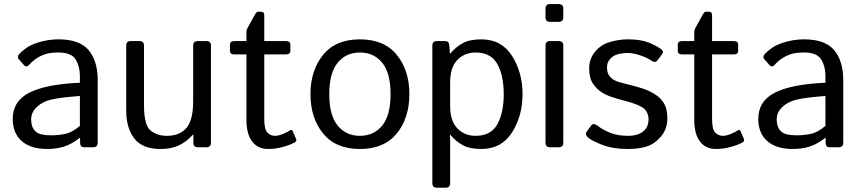

<svg xmlns="http://www.w3.org/2000/svg" viewBox="-20 -711 4161 927"><path d="M41.5 -136.7Q41.5 -223.6 122.8 -264.2Q204.1 -304.7 365.7 -311.5V-344.7Q365.7 -390.6 345 -424.1Q324.2 -457.5 262.7 -457.5Q223.6 -457.5 200.2 -450Q176.8 -442.4 157.5 -429.9Q138.2 -417.5 120.6 -397.9Q107.4 -383.3 95.7 -396.5L70.3 -425.8Q59.6 -438 77.6 -455.1Q103.5 -479.5 127.9 -491.7Q152.3 -503.9 188.7 -512.5Q225.1 -521 262.7 -521Q364.7 -521 408.2 -468.5Q451.7 -416 451.7 -324.7V-22Q451.7 0 429.7 0H385.7Q366.7 0 366.7 -22V-45.9H365.7Q327.1 -15.6 290.3 -3.7Q253.4 8.3 208 8.3Q127.9 8.3 84.7 -30Q41.5 -68.4 41.5 -136.7ZM130.4 -134.8Q130.4 -104.5 143.1 -86.2Q155.8 -67.9 178.2 -62.7Q200.7 -57.6 225.1 -57.6Q262.7 -57.6 296.4 -64.9Q330.1 -72.3 365.7 -103.5V-247.6Q267.1 -240.2 225.1 -229.7Q183.1 -219.2 156.7 -193.6Q130.4 -168 130.4 -134.8Z M589.4 -178.7V-490.7Q589.4 -512.7 611.3 -512.7H653.3Q675.3 -512.7 675.3 -490.7V-202.1Q675.3 -106.4 707 -80.8Q738.8 -55.2 785.6 -55.2Q847.2 -55.2 879.9 -93Q912.6 -130.9 912.6 -222.7V-490.7Q912.6 -512.7 934.6 -512.7H976.6Q998.5 -512.7 998.5 -490.7V-22Q998.5 0 976.6 0H935.5Q913.6 0 913.6 -22V-61H911.6Q879.9 -25.9 843.3 -8.8Q806.6 8.3 753.9 8.3Q668.5 8.3 628.9 -41.7Q589.4 -91.8 589.4 -178.7Z M1112.3 -448.2Q1090.3 -448.2 1090.3 -465.3V-495.6Q1090.3 -512.7 1112.3 -512.7H1169.9V-556.6Q1169.9 -566.4 1174.8 -575.2L1209 -637.2Q1218.3 -654.3 1224.1 -654.3H1241.2Q1255.9 -654.3 1255.9 -637.2V-512.7H1359.9Q1381.8 -512.7 1381.8 -495.6V-465.3Q1381.8 -448.2 1359.9 -448.2H1255.9V-137.2Q1255.9 -85.9 1271.2 -70.6Q1286.6 -55.2 1308.1 -55.2Q1324.7 -55.2 1347.9 -64.9Q1371.1 -74.7 1379.9 -81.5Q1388.7 -88.4 1393.6 -77.1L1409.7 -39.6Q1413.6 -29.8 1403.8 -23.9Q1384.8 -12.7 1348.1 -2.2Q1311.5 8.3 1274.9 8.3Q1224.1 8.3 1197 -28.3Q1169.9 -64.9 1169.9 -131.8V-448.2Z M1479 -256.3Q1479 -371.1 1539.8 -446Q1600.6 -521 1717.8 -521Q1835 -521 1895.8 -446Q1956.5 -371.1 1956.5 -256.3Q1956.5 -141.6 1895.8 -66.7Q1835 8.3 1717.8 8.3Q1600.6 8.3 1539.8 -66.7Q1479 -141.6 1479 -256.3ZM1569.8 -256.3Q1569.8 -153.8 1610.4 -104.5Q1650.9 -55.2 1717.8 -55.2Q1784.7 -55.2 1825.2 -104.5Q1865.7 -153.8 1865.7 -256.3Q1865.7 -358.9 1825.2 -408.2Q1784.7 -457.5 1717.8 -457.5Q1650.9 -457.5 1610.4 -408.2Q1569.8 -358.9 1569.8 -256.3Z M2089.4 195.3Q2067.4 195.3 2067.4 173.3V-490.7Q2067.4 -512.7 2089.4 -512.7H2130.4Q2147.9 -512.7 2149.4 -490.7L2152.3 -451.7H2153.3Q2180.2 -483.9 2213.9 -502.4Q2247.6 -521 2303.7 -521Q2401.4 -521 2452.1 -441.2Q2502.9 -361.3 2502.9 -256.3Q2502.9 -151.4 2452.1 -71.5Q2401.4 8.3 2303.7 8.3Q2247.6 8.3 2213.9 -10.3Q2180.2 -28.8 2153.3 -61H2152.3Q2153.3 -46.4 2153.3 -31.2V173.3Q2153.3 195.3 2131.3 195.3ZM2153.3 -200.2Q2153.3 -127 2188.2 -91.1Q2223.1 -55.2 2275.9 -55.2Q2350.1 -55.2 2381.1 -110.8Q2412.1 -166.5 2412.1 -256.3Q2412.1 -346.2 2381.1 -401.9Q2350.1 -457.5 2275.9 -457.5Q2223.1 -457.5 2188.2 -421.6Q2153.3 -385.7 2153.3 -312.5Z M2635.7 0Q2613.8 0 2613.8 -22V-490.7Q2613.8 -512.7 2635.7 -512.7H2677.7Q2699.7 -512.7 2699.7 -490.7V-22Q2699.7 0 2677.7 0ZM2635.7 -605.5Q2613.8 -605.5 2613.8 -627.4V-669.4Q2613.8 -691.4 2635.7 -691.4H2677.7Q2699.7 -691.4 2699.7 -669.4V-627.4Q2699.7 -605.5 2677.7 -605.5Z M2818.4 -47.9Q2803.2 -62 2812 -74.2L2834 -105Q2844.7 -119.6 2865.7 -103.5Q2894.5 -81.5 2929.9 -68.4Q2965.3 -55.2 3010.7 -55.2Q3037.6 -55.2 3058.6 -61.8Q3079.6 -68.4 3095.5 -86.4Q3111.3 -104.5 3111.3 -134.8Q3111.3 -152.3 3103.8 -168Q3096.2 -183.6 3080.3 -193.1Q3064.5 -202.6 3049.3 -208Q3024.4 -217.3 2999.8 -223.4Q2975.1 -229.5 2935.1 -242.2Q2908.2 -250.5 2884.3 -265.9Q2860.4 -281.2 2842.5 -307.6Q2824.7 -334 2824.7 -380.4Q2824.7 -427.7 2853.5 -461.9Q2882.3 -496.1 2925.8 -508.5Q2969.2 -521 3010.3 -521Q3070.8 -521 3107.7 -507.1Q3144.5 -493.2 3171.4 -474.1Q3187 -462.9 3175.8 -448.2L3153.8 -418.9Q3143.6 -404.8 3122.1 -419.9Q3104 -432.6 3070.8 -443.8Q3037.6 -455.1 3012.7 -455.1Q2981.9 -455.1 2960 -448.2Q2938 -441.4 2924.3 -424.8Q2910.6 -408.2 2910.6 -385.7Q2910.6 -368.7 2916 -355.2Q2921.4 -341.8 2936 -330.6Q2950.7 -319.3 2977.1 -312.5Q3018.1 -301.8 3052 -293Q3085.9 -284.2 3113.3 -271.5Q3148.9 -254.9 3168.2 -234.9Q3187.5 -214.8 3194.8 -191.7Q3202.1 -168.5 3202.1 -140.1Q3202.1 -87.9 3171.1 -51.8Q3140.1 -15.6 3102.1 -3.7Q3064 8.3 3010.3 8.3Q2937.5 8.3 2885.5 -12.5Q2833.5 -33.2 2818.4 -47.9Z M3274.4 -448.2Q3252.4 -448.2 3252.4 -465.3V-495.6Q3252.4 -512.7 3274.4 -512.7H3332V-556.6Q3332 -566.4 3336.9 -575.2L3371.1 -637.2Q3380.4 -654.3 3386.2 -654.3H3403.3Q3418 -654.3 3418 -637.2V-512.7H3522Q3543.9 -512.7 3543.9 -495.6V-465.3Q3543.9 -448.2 3522 -448.2H3418V-137.2Q3418 -85.9 3433.3 -70.6Q3448.7 -55.2 3470.2 -55.2Q3486.8 -55.2 3510 -64.9Q3533.2 -74.7 3542 -81.5Q3550.8 -88.4 3555.7 -77.1L3571.8 -39.6Q3575.7 -29.8 3565.9 -23.9Q3546.9 -12.7 3510.3 -2.2Q3473.6 8.3 3437 8.3Q3386.2 8.3 3359.1 -28.3Q3332 -64.9 3332 -131.8V-448.2Z M3641.1 -136.7Q3641.1 -223.6 3722.4 -264.2Q3803.7 -304.7 3965.3 -311.5V-344.7Q3965.3 -390.6 3944.6 -424.1Q3923.8 -457.5 3862.3 -457.5Q3823.2 -457.5 3799.8 -450Q3776.4 -442.4 3757.1 -429.9Q3737.8 -417.5 3720.2 -397.9Q3707 -383.3 3695.3 -396.5L3669.9 -425.8Q3659.2 -438 3677.2 -455.1Q3703.1 -479.5 3727.5 -491.7Q3752 -503.9 3788.3 -512.5Q3824.7 -521 3862.3 -521Q3964.4 -521 4007.8 -468.5Q4051.3 -416 4051.3 -324.7V-22Q4051.3 0 4029.3 0H3985.4Q3966.3 0 3966.3 -22V-45.9H3965.3Q3926.8 -15.6 3889.9 -3.7Q3853 8.3 3807.6 8.3Q3727.5 8.3 3684.3 -30Q3641.1 -68.4 3641.1 -136.7ZM3730 -134.8Q3730 -104.5 3742.7 -86.2Q3755.4 -67.9 3777.8 -62.7Q3800.3 -57.6 3824.7 -57.6Q3862.3 -57.6 3896 -64.9Q3929.7 -72.3 3965.3 -103.5V-247.6Q3866.7 -240.2 3824.7 -229.7Q3782.7 -219.2 3756.3 -193.6Q3730 -168 3730 -134.8Z"/></svg>

Font: Istok Web
Style: Regular
Weight: 400
Designer: Andrey V. Panov
Foundry: Andrey V. Panov
Version: Version 1.0.2g